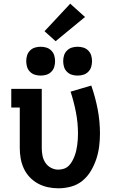

<svg xmlns="http://www.w3.org/2000/svg" viewBox="-20 -1011 640 1039"><path d="M296 8Q267 8 239 2Q211 -4 186 -17.5Q161 -31 141 -52Q121 -73 109 -99Q97 -125 92 -153Q87 -181 87 -210V-429H41V-530H206V-210Q206 -189 210 -168.5Q214 -148 225.5 -130.5Q237 -113 256 -103Q275 -93 295 -93Q311 -93 326 -98Q341 -103 352 -114Q363 -125 370.5 -138.5Q378 -152 383.5 -166.5Q389 -181 392.5 -196Q396 -211 398 -226.5Q400 -242 401 -257Q402 -272 402 -288Q402 -346 391 -403Q380 -460 362 -515L474 -548Q496 -485 508.5 -420Q521 -355 521 -288Q521 -253 516.5 -218Q512 -183 501 -150Q490 -117 472 -86.5Q454 -56 427 -33.5Q400 -11 365.5 -1.5Q331 8 296 8ZM400 -602Q384 -602 369 -606.5Q354 -611 342.5 -622.5Q331 -634 326.5 -649Q322 -664 322 -680Q322 -696 326.5 -711Q331 -726 342.5 -737.5Q354 -749 369 -753.5Q384 -758 400 -758Q416 -758 431 -753.5Q446 -749 457.5 -737.5Q469 -726 473.5 -711Q478 -696 478 -680Q478 -664 473.5 -649Q469 -634 457.5 -622.5Q446 -611 431 -606.5Q416 -602 400 -602ZM200 -602Q184 -602 169 -606.5Q154 -611 142.5 -622.5Q131 -634 126.5 -649Q122 -664 122 -680Q122 -696 126.5 -711Q131 -726 142.5 -737.5Q154 -749 169 -753.5Q184 -758 200 -758Q216 -758 231 -753.5Q246 -749 257.5 -737.5Q269 -726 273.5 -711Q278 -696 278 -680Q278 -664 273.5 -649Q269 -634 257.5 -622.5Q246 -611 231 -606.5Q216 -602 200 -602ZM281 -788 221 -842 360 -991 440 -919Z"/></svg>

Font: Iosevka Curly Slab Extended
Style: Bold
Weight: 700
Width: 7
Monospace: yes
Designer: Belleve Invis
Foundry: Belleve Invis
Version: Version 11.1.0; ttfautohint (v1.8.3)